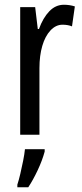

<svg xmlns="http://www.w3.org/2000/svg" viewBox="-20 -567 344 808"><path d="M249 -547Q273 -547 295 -540L283 -456Q266 -463 243 -463Q215 -463 192.5 -439Q170 -415 158 -374Q146 -333 146 -280V0H65V-537H128L139 -445H144Q161 -492 187.5 -519.5Q214 -547 249 -547ZM168 71Q158 108 138.5 149.5Q119 191 99 221H53V210Q59 192 65.5 164.5Q72 137 77.5 109Q83 81 85 61H168Z"/></svg>

Font: Noto Sans Sinhala UI ExtraCondensed
Style: Regular
Weight: 400
Width: 2
Designer: Jelle Bosma - Monotype Design Team
Foundry: Monotype Imaging Inc.
Version: Version 2.006; ttfautohint (v1.8.4.7-5d5b)